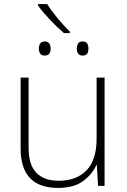

<svg xmlns="http://www.w3.org/2000/svg" viewBox="-20 -910 622 940"><path d="M211 -890Q231 -858 262.5 -820Q294 -782 322 -755V-748H293Q258 -778 224 -814Q190 -850 166 -883V-890ZM198 -707Q215 -707 221.5 -697Q228 -687 228 -672Q228 -657 221.5 -647.5Q215 -638 198 -638Q184 -638 177 -647.5Q170 -657 170 -672Q170 -687 177 -697Q184 -707 198 -707ZM384 -707Q401 -707 407 -697Q413 -687 413 -672Q413 -657 407 -647.5Q401 -638 384 -638Q369 -638 362.5 -647.5Q356 -657 356 -672Q356 -687 362.5 -697Q369 -707 384 -707ZM492 -530V0H460L454 -103H452Q433 -58 387.5 -24Q342 10 264 10Q81 10 81 -183V-530H120V-187Q120 -103 158 -64Q196 -25 267 -25Q354 -25 403.5 -76Q453 -127 453 -232V-530Z"/></svg>

Font: Noto Sans ExtraLight
Style: Regular
Weight: 200
Designer: Monotype Design Team
Foundry: Monotype Imaging Inc.
Version: Version 2.007